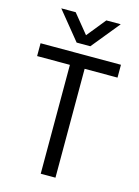

<svg xmlns="http://www.w3.org/2000/svg" viewBox="-131 -955 743 1027"><g transform="rotate(15 241.0 -441.5)"><path d="M199.7 0V-669.6H281.3V0ZM18.2 -602.9V-674H463.4V-602.9ZM203.7 -727.3H279.5L406.3 -883H326.5L242 -778.3L156.7 -883H76.9Z"/></g></svg>

Font: Hind Variable Light
Style: Regular
Weight: 300
Designer: Manushi Parikh, Satya Rajpurohit
Foundry: Indian Type Foundry
Version: Version 3.000